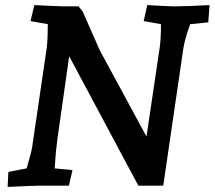

<svg xmlns="http://www.w3.org/2000/svg" viewBox="-20 -730 844 755"><path d="M13 -54 85 -68Q105 -139 106 -149L164 -543Q168 -578 168 -635L100 -647L115 -710Q213 -705 233 -705H289L305 -685L372 -533L556 -193L608 -543Q613 -577 613 -635L545 -647L559 -710Q647 -705 666 -705Q712 -705 804 -710L799 -642L728 -635Q707 -578 701 -540L622 0H524L252 -509L205 -178Q199 -135 195 -68L265 -61L251 0H139Q115 0 10 5Z"/></svg>

Font: Andada Pro
Style: Bold Italic
Weight: 700
Italic angle: -7°
Designer: Carolina Giovagnoli
Foundry: Huerta Tipografica
Version: Version 3.005; ttfautohint (v1.8.4)